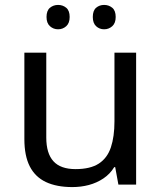

<svg xmlns="http://www.w3.org/2000/svg" viewBox="-20 -750 658 780"><path d="M533 -536V0H461L448 -71H444Q427 -43 400 -25Q373 -7 341 1.5Q309 10 274 10Q210 10 166.5 -10.5Q123 -31 101 -74Q79 -117 79 -185V-536H168V-191Q168 -127 197 -95Q226 -63 287 -63Q347 -63 381.5 -85.5Q416 -108 430.5 -151.5Q445 -195 445 -257V-536ZM169 -681Q169 -707 183 -718.5Q197 -730 216 -730Q235 -730 249 -718.5Q263 -707 263 -681Q263 -656 249 -643.5Q235 -631 216 -631Q197 -631 183 -643.5Q169 -656 169 -681ZM357 -681Q357 -707 370.5 -718.5Q384 -730 403 -730Q422 -730 436 -718.5Q450 -707 450 -681Q450 -656 436 -643.5Q422 -631 403 -631Q384 -631 370.5 -643.5Q357 -656 357 -681Z"/></svg>

Font: Noto Sans Ambassadori
Style: Regular
Weight: 400
Designer: Monotype Design Team
Foundry: Monotype Imaging Inc.
Version: Version 2.013